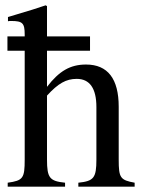

<svg xmlns="http://www.w3.org/2000/svg" viewBox="-20 -703 540 723"><path d="M487 0V-15C433 -25 427 -33 427 -102V-301C427 -406 386 -460 304 -460C245 -460 203 -436 157 -376V-512H319V-566H157V-680L152 -683C117 -671 94 -664 37 -647L10 -639V-623C13 -624 18 -624 22 -624C65 -624 73 -616 73 -573V-566H8V-512H73V-102C73 -32 67 -23 9 -15V0H225V-15C167 -21 157 -33 157 -102V-343C199 -389 229 -406 269 -406C318 -406 343 -370 343 -300V-102C343 -33 333 -21 275 -15V0Z"/></svg>

Font: XITS
Style: Regular
Weight: 400
Designer: MicroPress Inc., with final additions and corrections provided by Coen Hoffman, Elsevier (retired)
Version: Version 1.302